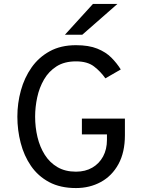

<svg xmlns="http://www.w3.org/2000/svg" viewBox="-20 -941 728 973"><path d="M365 12Q285.5 12 229 -18.2Q172.5 -48.5 137 -100.2Q101.5 -152 84.8 -216.8Q68 -281.5 68 -350Q68 -418 85.8 -482.5Q103.5 -547 139.8 -598.8Q176 -650.5 232 -681.2Q288 -712 365 -712Q430 -712 473.2 -694.5Q516.5 -677 544.5 -648.8Q572.5 -620.5 592 -589L514 -544Q490 -578.5 456.5 -604.2Q423 -630 365 -630Q306.5 -630 266.8 -604.8Q227 -579.5 203 -538Q179 -496.5 168.5 -447.2Q158 -398 158 -350Q158 -296 170 -246Q182 -196 207 -156.5Q232 -117 271.2 -94Q310.5 -71 365 -71Q412.5 -71 447.8 -91.5Q483 -112 502.5 -148.2Q522 -184.5 522 -232V-260H395V-340H613V-256Q613 -169 580.2 -109.2Q547.5 -49.5 491.2 -18.8Q435 12 365 12ZM309 -765 451 -921H575L397 -765Z"/></svg>

Font: Overpass
Style: Regular
Weight: 400
Designer: Delve Withrington, Dave Bailey, Thomas Jockin
Foundry: Delve Fonts LLC
Version: Version 4.000